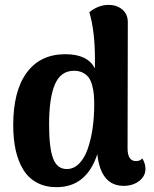

<svg xmlns="http://www.w3.org/2000/svg" viewBox="-20 -753 632 787"><path d="M211.9 14.2Q165.5 14.2 130.9 -4.6Q96.2 -23.4 75.2 -57.9Q54.2 -92.3 44.2 -137.7Q34.2 -183.1 34.2 -240.2Q34.2 -379.9 89.6 -455.3Q145 -530.8 248 -530.8Q339.8 -530.8 369.1 -472.2V-513.2Q369.1 -625.5 346.2 -703.1Q383.3 -732.9 424.8 -732.9Q459 -732.9 481.4 -713.9Q503.9 -694.8 503.9 -662.1L502.9 -145Q502.9 -92.8 537.1 -92.8Q555.7 -92.8 563 -104Q576.2 -83 576.2 -61Q576.2 -30.8 550.3 -11Q524.4 8.8 486.8 8.8Q393.1 8.8 378.9 -121.1Q334.5 14.2 211.9 14.2ZM181.2 -243.2Q181.2 -147.5 197.5 -103.8Q213.9 -60.1 253.9 -60.1Q282.2 -60.1 304.4 -82.5Q326.7 -105 339.8 -143.3Q353 -181.6 359.6 -227.5Q366.2 -273.4 366.2 -324.2Q366.2 -348.1 364.5 -366.5Q362.8 -384.8 357.7 -403.8Q352.5 -422.9 343.5 -435.1Q334.5 -447.3 319.3 -455.1Q304.2 -462.9 283.2 -462.9Q229 -462.9 205.1 -407.2Q181.2 -351.6 181.2 -243.2Z"/></svg>

Font: Arima
Style: Bold
Weight: 700
Designer: Joana Correia and Natanael Gama
Foundry: NDISCOVER
Version: Version 1.100;Glyphs 3.1.2 (3151)